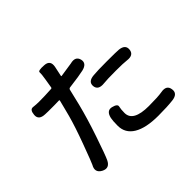

<svg xmlns="http://www.w3.org/2000/svg" viewBox="-171 -1050 1342 1342"><g transform="rotate(-45 500.0 -379.0)"><path d="M238 -6Q212 48 162 22Q112 -5 142 -57Q148 -67 199 -205Q245 -329 268 -414Q276 -443 283 -472L299 -535Q300 -540 295 -540L250 -539Q219 -538 188 -539L158 -540Q97 -542 101 -591Q105 -639 134 -635.5Q163 -632 191 -632Q220 -632 249 -633L312 -636Q320 -636 321 -644L332 -711Q340 -759 338.5 -775Q337 -791 396 -787Q454 -784 441 -723L426 -652Q425 -647 430 -648Q531 -663 536 -664Q594 -679 606 -632Q617 -586 558 -572Q520 -563 416 -550Q405 -549 402 -539L373 -418Q345 -307 301 -178Q254 -39 238 -6ZM711 27Q589 27 524.5 -12Q460 -51 460 -125Q460 -173 465 -197Q478 -255 523 -245Q568 -234 562.5 -212.5Q557 -191 557 -154Q557 -68 712 -68Q802 -68 842 -75Q902 -86 909 -37Q917 12 857 20Q799 27 711 27ZM895 -441Q889 -394 829 -402Q799 -406 724 -406Q634 -406 600 -402Q540 -396 535 -442Q531 -488 591 -493Q632 -497 722 -497Q821 -497 841 -495Q901 -489 895 -441Z"/></g></svg>

Font: Resource Han Rounded CN Medium
Style: Regular
Weight: 500
Designer: Cyano Hao (round all glyphs); Ryoko NISHIZUKA 西塚涼子 (kana, bopomofo & ideographs); Paul D. Hunt (Latin, Greek & Cyrillic)
Foundry: Cyano Hao
Version: 0.990